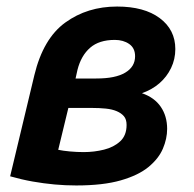

<svg xmlns="http://www.w3.org/2000/svg" viewBox="-20 -556 594 587"><path d="M213 11Q180 11 147 8Q114 5 80 -1Q46 -7 11 -17L85 -326Q112 -438 179.5 -487Q247 -536 338 -536Q421 -536 468.5 -500.5Q516 -465 516 -406Q516 -375 503 -348Q490 -321 467.5 -301.5Q445 -282 414 -271Q452 -258 471.5 -229.5Q491 -201 491 -162Q491 -132 478 -101.5Q465 -71 434 -45.5Q403 -20 349 -4.5Q295 11 213 11ZM236 -91Q268 -91 298 -98.5Q328 -106 347.5 -124Q367 -142 367 -174Q367 -191 359 -200.5Q351 -210 337 -216Q323 -222 303.5 -224Q284 -226 261 -226H189L158 -98Q172 -95 193.5 -93Q215 -91 236 -91ZM211 -316H274Q304 -316 326 -320.5Q348 -325 363 -334Q378 -343 385.5 -355.5Q393 -368 393 -384Q393 -409 375 -421.5Q357 -434 331 -434Q283 -434 255.5 -410Q228 -386 217 -343Z"/></svg>

Font: Ubuntu Sans
Style: Bold Italic
Weight: 700
Italic angle: -13.5°
Designer: Dalton Maag Ltd
Foundry: Dalton Maag Ltd
Version: Version 1.006